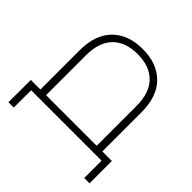

<svg xmlns="http://www.w3.org/2000/svg" viewBox="-213 -898 1252 1252"><g transform="rotate(45 412.5 -272.5)"><path d="M786 -46V160H737V0H88L87 160H38L39 -46H127V-408Q127 -552 203.5 -628.5Q280 -705 412 -705Q545 -705 621.5 -628.5Q698 -552 698 -408V-46ZM646 -46V-413Q646 -534 584.5 -596Q523 -658 412 -658Q301 -658 240 -596Q179 -534 179 -413V-46Z"/></g></svg>

Font: Montserrat Alternates Light
Style: Regular
Weight: 300
Designer: Julieta Ulanovsky
Foundry: Julieta Ulanovsky
Version: Version 7.200